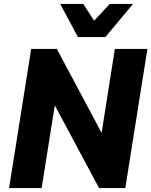

<svg xmlns="http://www.w3.org/2000/svg" viewBox="-20 -953 767 973"><path d="M26 0 138 -705H268L512 -248H490L562 -705H727L615 0H482L240 -452H263L191 0ZM375 -765 285 -933H402L457 -848L536 -933H654L514 -765Z"/></svg>

Font: Nunito Sans 10pt SemiCondensed Black
Style: Italic
Weight: 900
Width: 4
Italic angle: -9°
Designer: Vernon Adams
Foundry: Vernon Adams
Version: Version 3.101;gftools[0.9.27]